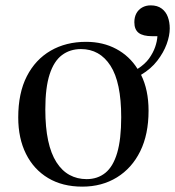

<svg xmlns="http://www.w3.org/2000/svg" viewBox="-20 -682 653 716"><path d="M287 14Q213 14 159.5 -18Q106 -50 77 -108Q48 -166 48 -244Q48 -335 80 -397.5Q112 -460 169 -493Q226 -526 301 -526Q364 -526 413.5 -499.5Q463 -473 493 -425Q521 -443 536 -464Q551 -485 558.5 -506.5Q566 -528 567 -547H548Q513 -547 497 -559.5Q481 -572 481 -599Q481 -618 488.5 -632Q496 -646 510 -654Q524 -662 542 -662Q567 -662 583 -650Q599 -638 606 -618.5Q613 -599 613 -576Q613 -549 601.5 -517.5Q590 -486 566.5 -455.5Q543 -425 506 -403Q520 -375 527 -341.5Q534 -308 534 -269Q534 -181 503 -118Q472 -55 416 -20.5Q360 14 287 14ZM303 -14Q344 -14 373 -37.5Q402 -61 417 -112Q432 -163 432 -245Q432 -310 422 -358Q412 -406 392 -437Q372 -468 344.5 -483.5Q317 -499 282 -499Q241 -499 211 -476.5Q181 -454 165 -404.5Q149 -355 149 -274Q149 -207 159.5 -158Q170 -109 190.5 -77Q211 -45 239.5 -29.5Q268 -14 303 -14Z"/></svg>

Font: Literata 60pt
Style: Regular
Weight: 400
Designer: Latin by Veronika Burian and Jose Scaglione. Greek by Irene Vlachou. Cyrillic by Vera Evstafieva.
Foundry: TypeTogether
Version: Version 3.002